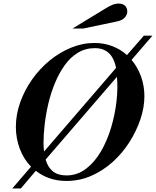

<svg xmlns="http://www.w3.org/2000/svg" viewBox="-20 -1004 875 1077"><path d="M49 53 154 -69Q113 -111 91 -169.5Q69 -228 69 -292Q69 -361 93 -429Q117 -497 159.5 -557.5Q202 -618 258 -664Q314 -710 378.5 -736.5Q443 -763 509 -763Q564 -763 610.5 -745Q657 -727 692 -695L787 -804H835L718 -668Q752 -628 771 -575Q790 -522 790 -465Q790 -401 767.5 -334.5Q745 -268 705.5 -206Q666 -144 611.5 -95Q557 -46 491.5 -17.5Q426 11 353 11Q301 11 258 -4Q215 -19 181 -46L97 53ZM353 -20Q413 -20 461.5 -56.5Q510 -93 545.5 -153.5Q581 -214 603 -287.5Q625 -361 633.5 -435.5Q642 -510 636 -573L236 -109Q248 -66 276.5 -43Q305 -20 353 -20ZM227 -154 631 -623Q624 -659 609 -683.5Q594 -708 570 -721Q546 -734 512 -734Q459 -734 416.5 -708Q374 -682 342.5 -637.5Q311 -593 288 -537.5Q265 -482 251 -422Q237 -362 230.5 -305Q224 -248 224 -201Q224 -192 225 -177.5Q226 -163 227 -154ZM387 -844 561 -950Q591 -969 609.5 -976.5Q628 -984 646 -984Q669 -984 681.5 -971.5Q694 -959 694 -940Q694 -921 679.5 -905Q665 -889 633 -883L447 -844Z"/></svg>

Font: Libre Bodoni Medium
Style: Italic
Weight: 500
Italic angle: -13°
Designer: Pablo Impallari, Rodrigo Fuenzalida
Foundry: Impallari Type
Version: Version 2.005;gftools[0.9.23]